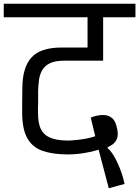

<svg xmlns="http://www.w3.org/2000/svg" viewBox="-56 -860 741 1022"><path d="M306 -38Q227 -38 172 -56.5Q117 -75 89 -125Q61 -175 62 -269Q62 -286 62 -308Q62 -330 62.5 -352Q63 -374 63 -390Q63 -500 111 -553.5Q159 -607 271 -607H410V-768H-36V-840H665V-768H493V-537Q455 -537 422.5 -537Q390 -537 357.5 -537Q325 -537 286 -537Q237 -537 209 -523Q181 -509 168 -485.5Q155 -462 151.5 -434Q148 -406 147 -377Q147 -365 147 -347.5Q147 -330 147 -312Q147 -294 146 -282Q146 -261 147 -237.5Q148 -214 154.5 -191Q161 -168 178 -149.5Q195 -131 228.5 -121Q262 -111 316 -112Q333 -113 357 -115.5Q381 -118 406.5 -123Q432 -128 451 -135Q445 -162 439 -184.5Q433 -207 427 -234Q441 -240 461 -244.5Q481 -249 501 -247.5Q521 -246 538 -233.5Q555 -221 563 -193Q566 -183 569 -167.5Q572 -152 570 -135.5Q568 -119 556.5 -104Q545 -89 518 -77L516 -72Q533 -59 550.5 -29.5Q568 0 583 38.5Q598 77 607 119L523 142L469 -63Q434 -52 390.5 -45Q347 -38 306 -38Z"/></svg>

Font: Matangi Medium
Style: Regular
Weight: 500
Designer: Prashant Pant
Foundry: The Graphic Ant
Version: Version 3.002